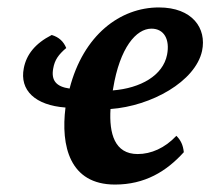

<svg xmlns="http://www.w3.org/2000/svg" viewBox="-20 -487 579 516"><path d="M407 -467C303 -467 204 -393 167 -249C131 -254 117 -271 123 -303C127 -326 137 -340 158 -358C151 -375 139 -387 119 -393C74 -370 51 -340 44 -304C32 -244 75 -204 156 -198C143 -95 167 9 289 9C369 9 427 -26 474 -78C472 -97 466 -110 454 -122C423 -89 386 -73 350 -73C288 -73 273 -128 277 -194C387 -202 505 -268 523 -350C536 -411 497 -467 407 -467ZM429 -340C418 -284 358 -250 283 -244C283 -245 284 -247 284 -249C302 -359 346 -410 387 -410C421 -410 437 -381 429 -340Z"/></svg>

Font: Vollkorn Semibold
Style: Italic
Weight: 600
Italic angle: -11°
Designer: Friedrich Althausen
Foundry: Friedrich Althausen
Version: Version 4.015;PS 004.015;hotconv 1.0.88;makeotf.lib2.5.64775